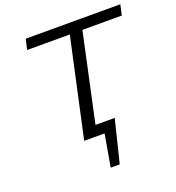

<svg xmlns="http://www.w3.org/2000/svg" viewBox="-158 -826 1062 1159"><g transform="rotate(-20 373.0 -246.5)"><path d="M354 207 390 0H259L397 -633H123L138 -700H746L731 -633H478L356 -67H481L479 -65L412 207Z"/></g></svg>

Font: Isabella Sans
Style: Italic
Weight: 400
Italic angle: -12°
Designer: Christian Thalmann (Catharsis Fonts), Cristiano Sobral
Foundry: The Isabella Sans Project Authors
Version: Version 2.026; ttfautohint (v1.8.4.7-5d5b-dirty)